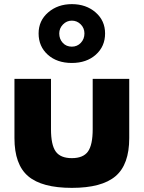

<svg xmlns="http://www.w3.org/2000/svg" viewBox="-20 -895 696 930"><path d="M167 -733Q167 -795 213.5 -835Q260 -875 328 -875Q397 -875 443 -835Q489 -795 489 -733Q489 -670 444 -630Q399 -590 328 -590Q256 -590 211.5 -630Q167 -670 167 -733ZM267 -733Q267 -706 284 -687.5Q301 -669 328 -669Q354 -669 371.5 -687.5Q389 -706 389 -733Q389 -759 371 -777Q353 -795 328 -795Q303 -795 285 -776.5Q267 -758 267 -733ZM227 -513V-269Q227 -193 250 -161Q273 -129 328 -129Q383 -129 406 -161Q429 -193 429 -269V-513H606V-226Q606 -98 539.5 -41.5Q473 15 328 15Q183 15 116.5 -41.5Q50 -98 50 -226V-513Z"/></svg>

Font: Hussar
Style: BoldWeb
Weight: 700
Foundry: Cannot Into Space Fonts
Version: Version 2.00